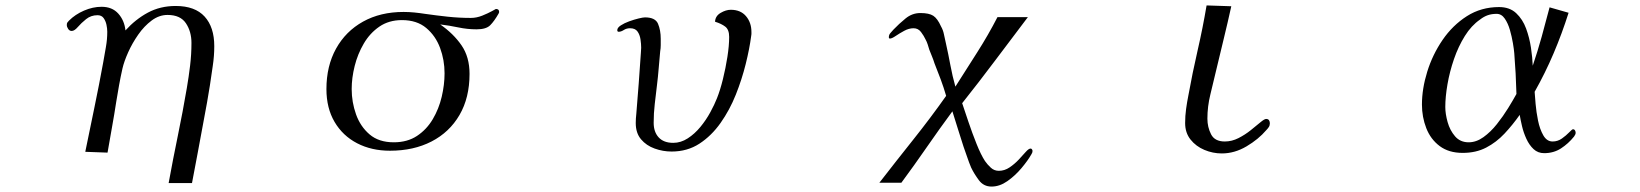

<svg xmlns="http://www.w3.org/2000/svg" viewBox="-20 -562 6040 707"><path d="M769 -392Q769 -356 763.5 -319.5Q758 -283 753 -248Q743 -185 731 -123Q719 -61 708 1Q703 29 697.5 56.5Q692 84 687 112H601Q617 24 635 -63Q653 -150 668 -238Q675 -279 680 -320.5Q685 -362 685 -404Q685 -446 664.5 -476.5Q644 -507 597 -507Q566 -507 538.5 -486.5Q511 -466 489 -434.5Q467 -403 452 -369.5Q437 -336 431 -310Q424 -279 418.5 -248.5Q413 -218 408 -187Q401 -141 392.5 -94Q384 -47 376 0L294 -3Q311 -86 328 -168Q345 -250 360 -332Q365 -361 370 -389Q375 -417 375 -445Q375 -457 372 -471Q369 -485 361.5 -495.5Q354 -506 339 -506Q315 -506 297 -491.5Q279 -477 266.5 -462.5Q254 -448 244 -448Q236 -448 231 -455.5Q226 -463 226 -470Q226 -476 228 -479Q230 -482 234 -486Q257 -509 289.5 -523Q322 -537 354 -537Q393 -537 415.5 -512Q438 -487 442 -450Q479 -491 524.5 -515.5Q570 -540 627 -540Q698 -540 733.5 -501Q769 -462 769 -392Z M1617 -292Q1617 -341 1600.5 -385.5Q1584 -430 1549.5 -459Q1515 -488 1460 -488Q1412 -488 1377 -464Q1342 -440 1319.5 -401.5Q1297 -363 1286 -319Q1275 -275 1275 -234Q1275 -186 1291 -141Q1307 -96 1341 -67Q1375 -38 1430 -38Q1480 -38 1515.5 -61.5Q1551 -85 1573.5 -123Q1596 -161 1606.5 -205.5Q1617 -250 1617 -292ZM1818 -518Q1818 -516 1816 -512Q1800 -484 1785 -469Q1770 -454 1735 -454Q1701 -454 1668 -461Q1635 -468 1601 -472Q1650 -438 1679.5 -395Q1709 -352 1709 -290Q1709 -202 1672 -138.5Q1635 -75 1569 -41Q1503 -7 1416 -7Q1348 -7 1295 -34.5Q1242 -62 1212 -113Q1182 -164 1182 -234Q1182 -319 1217.5 -383Q1253 -447 1317 -482.5Q1381 -518 1466 -518Q1486 -518 1506 -516Q1526 -514 1545 -511Q1587 -505 1629 -500.5Q1671 -496 1714 -496Q1735 -496 1756 -504.5Q1777 -513 1791.5 -521Q1806 -529 1806 -529Q1818 -529 1818 -518Z M2747 -444Q2747 -440 2747 -436.5Q2747 -433 2746 -429Q2740 -383 2726 -326.5Q2712 -270 2689.5 -213.5Q2667 -157 2633.5 -109.5Q2600 -62 2555.5 -33Q2511 -4 2453 -4Q2421 -4 2390.5 -15Q2360 -26 2340.5 -49Q2321 -72 2321 -109Q2321 -117 2321.5 -125.5Q2322 -134 2323 -142Q2328 -199 2332 -255.5Q2336 -312 2340 -369Q2340 -374 2340.5 -378Q2341 -382 2341 -386Q2341 -400 2338.5 -417Q2336 -434 2327.5 -446Q2319 -458 2300 -458Q2287 -458 2277 -451.5Q2267 -445 2258 -445Q2253 -445 2253 -451Q2253 -460 2266 -468.5Q2279 -477 2297 -483.5Q2315 -490 2331.5 -494Q2348 -498 2355 -498Q2393 -498 2403 -474.5Q2413 -451 2413 -419Q2413 -408 2413 -396Q2413 -384 2411 -373Q2408 -342 2405.5 -310.5Q2403 -279 2399 -247Q2395 -213 2391 -179Q2387 -145 2387 -110Q2387 -76 2405.5 -56Q2424 -36 2459 -36Q2487 -36 2512.5 -52.5Q2538 -69 2559 -94.5Q2580 -120 2595.5 -148.5Q2611 -177 2620 -200Q2632 -230 2642 -270.5Q2652 -311 2658.5 -352.5Q2665 -394 2665 -426Q2665 -453 2650.5 -464Q2636 -475 2613 -482Q2614 -503 2633.5 -514.5Q2653 -526 2671 -526Q2707 -526 2727 -502.5Q2747 -479 2747 -444Z M3782 -7Q3782 -3 3781 0Q3780 3 3778 6Q3765 29 3741.5 57Q3718 85 3689.5 105Q3661 125 3631 125Q3602 125 3584.5 101.5Q3567 78 3556 55Q3548 36 3541.5 16.5Q3535 -3 3528 -22Q3518 -54 3507.5 -86.5Q3497 -119 3487 -152Q3439 -87 3393 -20.5Q3347 46 3299 111H3218Q3280 31 3343 -48Q3406 -127 3464 -209Q3455 -240 3444 -269.5Q3433 -299 3421 -329Q3417 -342 3412 -354Q3407 -366 3402 -379Q3399 -389 3396 -398.5Q3393 -408 3388 -417Q3382 -430 3371.5 -444Q3361 -458 3344 -458Q3327 -458 3309.5 -448.5Q3292 -439 3278 -429.5Q3264 -420 3257 -420Q3253 -420 3253 -425Q3253 -434 3259 -440.5Q3265 -447 3270 -453Q3290 -474 3314.5 -494Q3339 -514 3369 -514Q3401 -514 3416.5 -504Q3432 -494 3445 -465Q3453 -451 3456 -435Q3459 -419 3463 -403Q3472 -363 3479.5 -322.5Q3487 -282 3498 -243Q3538 -306 3578.5 -369.5Q3619 -433 3653 -499H3765Q3705 -420 3645 -340Q3585 -260 3523 -182Q3532 -155 3546 -113.5Q3560 -72 3576 -32Q3592 8 3607 31Q3616 44 3628.5 55.5Q3641 67 3658 67Q3679 67 3697.5 54.5Q3716 42 3731 26Q3746 10 3757 -2.5Q3768 -15 3775 -15Q3778 -15 3780 -12Q3782 -9 3782 -7Z M4656 -108Q4656 -100 4652 -94Q4648 -88 4643 -83Q4614 -49 4570 -23Q4526 3 4479 3Q4446 3 4415 -10Q4384 -23 4364 -48Q4344 -73 4344 -109Q4344 -135 4347.5 -160.5Q4351 -186 4356 -211Q4371 -294 4390 -376.5Q4409 -459 4423 -542L4514 -539Q4501 -480 4486.5 -420.5Q4472 -361 4458 -302Q4448 -259 4437 -214.5Q4426 -170 4426 -125Q4426 -94 4439.5 -67.5Q4453 -41 4490 -41Q4516 -41 4540.5 -53.5Q4565 -66 4585.5 -82.5Q4606 -99 4621 -111.5Q4636 -124 4642 -124Q4650 -124 4653 -119Q4656 -114 4656 -108Z M5564 -216Q5563 -254 5561 -291.5Q5559 -329 5556 -366Q5555 -379 5551 -403Q5547 -427 5540 -451.5Q5533 -476 5521 -493.5Q5509 -511 5491 -511Q5473 -511 5458.5 -506Q5444 -501 5430 -490Q5398 -468 5374 -429.5Q5350 -391 5334 -344.5Q5318 -298 5310 -251.5Q5302 -205 5302 -168Q5302 -143 5310.5 -112.5Q5319 -82 5338 -60Q5357 -38 5388 -38Q5416 -38 5442.5 -57Q5469 -76 5492 -105Q5515 -134 5533.5 -164Q5552 -194 5564 -216ZM5782 -73Q5782 -67 5776 -59Q5755 -33 5728 -15.5Q5701 2 5666 2Q5643 2 5627 -13Q5611 -28 5600.5 -51Q5590 -74 5584.5 -97.5Q5579 -121 5576 -139Q5550 -102 5520 -70Q5490 -38 5452.5 -18.5Q5415 1 5366 1Q5315 1 5281.5 -24Q5248 -49 5232 -90Q5216 -131 5216 -177Q5216 -235 5235.5 -298Q5255 -361 5292 -415Q5329 -469 5381.5 -502.5Q5434 -536 5500 -536Q5539 -536 5563 -513.5Q5587 -491 5599.5 -457Q5612 -423 5617.5 -386Q5623 -349 5624 -320Q5642 -373 5657 -427Q5672 -481 5686 -535L5756 -515Q5732 -439 5701 -366Q5670 -293 5631 -224Q5632 -209 5634.5 -179.5Q5637 -150 5643.5 -118Q5650 -86 5663 -63.5Q5676 -41 5697 -41Q5716 -41 5731.5 -52Q5747 -63 5758 -74.5Q5769 -86 5772 -86Q5777 -86 5779.5 -82Q5782 -78 5782 -73Z"/></svg>

Font: Kaisei Decol
Style: Regular
Weight: 400
Designer: Font-Kai, 金井和夫
Foundry: KAZUO KANAI
Version: Version 5.003